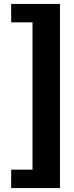

<svg xmlns="http://www.w3.org/2000/svg" viewBox="-20 -805 376 980"><path d="M37 61H146V-691H37V-785H286V155H37Z"/></svg>

Font: Maitree
Style: Bold
Weight: 700
Designer: CadsonDemak Team
Foundry: CadsonDemak
Version: Version 1.002